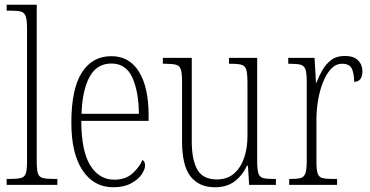

<svg xmlns="http://www.w3.org/2000/svg" viewBox="-20 -780 1561 810"><path d="M8 0V-25H19Q52 -25 68 -29Q84 -33 89 -48.5Q94 -64 94 -98V-660Q94 -695 88.5 -711Q83 -727 68.5 -731Q54 -735 27 -735H8V-760H135V-98Q135 -64 140 -48.5Q145 -33 161 -29Q177 -25 210 -25H222V0Z M458 10Q376 10 328.5 -61Q281 -132 281 -262Q281 -404 325 -473.5Q369 -543 450 -543Q526 -543 566.5 -477Q607 -411 607 -294V-270H323Q323 -144 360.5 -83Q398 -22 462 -22Q509 -22 538 -47.5Q567 -73 581 -105Q592 -99 592 -82Q592 -65 577 -43.5Q562 -22 532 -6Q502 10 458 10ZM566 -300Q565 -395 538 -453.5Q511 -512 450 -512Q388 -512 357.5 -455Q327 -398 324 -300Z M887 10Q820 10 784 -35.5Q748 -81 748 -184V-439Q748 -473 742.5 -488Q737 -503 722 -507Q707 -511 676 -511H667V-536H789V-184Q789 -106 812.5 -64.5Q836 -23 895 -23Q939 -23 967.5 -48Q996 -73 1010 -114.5Q1024 -156 1024 -205V-429Q1024 -467 1019.5 -484.5Q1015 -502 1000 -506.5Q985 -511 953 -511H946V-536H1065V-101Q1065 -65 1070 -49Q1075 -33 1090 -29Q1105 -25 1134 -25H1144V0H1031L1026 -81H1022Q1003 -40 970 -15Q937 10 887 10Z M1200 0V-25H1206Q1234 -25 1248.5 -29Q1263 -33 1268.5 -49Q1274 -65 1274 -100V-438Q1274 -472 1268.5 -487.5Q1263 -503 1248 -507Q1233 -511 1202 -511H1196V-536H1307L1313 -431H1315Q1325 -458 1340 -484Q1355 -510 1377.5 -527Q1400 -544 1435 -544Q1472 -544 1490.5 -525.5Q1509 -507 1509 -479Q1509 -460 1501 -447.5Q1493 -435 1474 -435Q1474 -469 1464.5 -490Q1455 -511 1423 -511Q1397 -511 1377 -490Q1357 -469 1343 -434Q1329 -399 1322 -357.5Q1315 -316 1315 -276V-99Q1315 -64 1320 -48.5Q1325 -33 1340 -29Q1355 -25 1383 -25H1402V0Z"/></svg>

Font: Noto Serif Bengali Condensed ExtraLight
Style: Regular
Weight: 200
Width: 3
Designer: Juan Bruce, Universal Thirst, Indian Type Foundry and the Monotype Design Team.
Foundry: Monotype Imaging Inc.
Version: Version 2.003; ttfautohint (v1.8.4.7-5d5b)